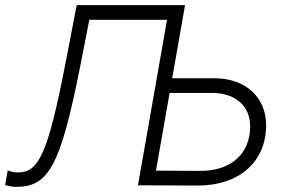

<svg xmlns="http://www.w3.org/2000/svg" viewBox="-47 -720 1108 746"><path d="M17 6C142 6 188 -77 264 -459L300 -643H602L489 0L720 1C885 1 987 -93 987 -234C987 -340 909 -416 786 -416H622L672 -700H251L207 -472C139 -122 103 -50 23 -50C8 -50 -5 -53 -17 -58L-27 -1C-13 3 1 6 17 6ZM559 -57 612 -359H776C868 -359 925 -308 925 -229C925 -124 852 -55 729 -56Z"/></svg>

Font: Fixel Display Light
Style: Italic
Weight: 300
Italic angle: -10°
Designer: AlfaBravo + MacPaw
Foundry: Kyrylo Tkachov, Marchela Mozhyna, Serhii Makarenko, Maria Weinstein, Zakhar Kryvoshyya
Version: Version 1.210;Glyphs 3.2 (3217)